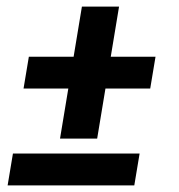

<svg xmlns="http://www.w3.org/2000/svg" viewBox="-20 -559 540 579"><path d="M273 -141H161L186 -292H51L67 -388H202L227 -539H339L314 -388H449L433 -292H298ZM3 0 19 -96H401L385 0Z"/></svg>

Font: Iosevka SS04
Style: Bold Italic
Weight: 700
Italic angle: -9°
Monospace: yes
Designer: Belleve Invis
Foundry: Belleve Invis
Version: Version 19.0.0; ttfautohint (v1.8.4)